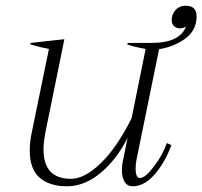

<svg xmlns="http://www.w3.org/2000/svg" viewBox="-20 -641 707 671"><path d="M667 -584Q667 -571 665 -563Q658 -526 621 -501.5Q584 -477 536 -469L457 -83Q454 -68 454 -52Q454 -19 469 -19Q488 -19 519 -60.5Q550 -102 563 -141L579 -134Q556 -72 520 -31Q484 10 444 10Q425 10 415.5 -5.5Q406 -21 406 -47Q406 -65 410 -81L426 -160Q389 -85 332.5 -37.5Q276 10 214 10Q153 10 118.5 -20Q84 -50 84 -115Q84 -146 91 -178L151 -470Q118 -476 86 -486L87 -491L205 -504L140 -185Q132 -145 132 -119Q132 -16 228 -16Q275 -16 331.5 -70Q388 -124 440 -228L489 -470Q443 -478 425 -486L426 -491H507Q560 -491 589.5 -505.5Q619 -520 630 -548Q620 -542 609 -542Q596 -542 588 -550Q580 -558 580 -571Q580 -591 593.5 -606Q607 -621 629 -621Q667 -621 667 -584Z"/></svg>

Font: Trirong ExtraLight
Style: Italic
Weight: 275
Italic angle: -12°
Designer: Katatrad Team
Foundry: CadsonDemak
Version: Version 1.003